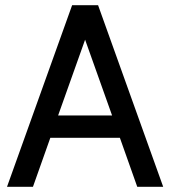

<svg xmlns="http://www.w3.org/2000/svg" viewBox="-20 -720 656 740"><path d="M442 -189H174L107 0H7L258 -700H358L609 0H509ZM412 -275 308 -567 204 -275Z"/></svg>

Font: Cabin
Style: Regular
Weight: 400
Designer: Pablo Impallari
Foundry: Pablo Impallari. http://www.impallari.com Igino Marini. http://www.ikern.com
Version: Version 2.200